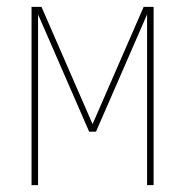

<svg xmlns="http://www.w3.org/2000/svg" viewBox="-20 -540 540 560"><path d="M72 0V-520H101L250 -178L399 -520H428V0H409V-498L260 -156H240L91 -498V0Z"/></svg>

Font: Iosevka Curly Thin
Style: Regular
Weight: 100
Monospace: yes
Designer: Belleve Invis
Foundry: Belleve Invis
Version: Version 22.1.2; ttfautohint (v1.8.4)